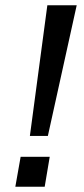

<svg xmlns="http://www.w3.org/2000/svg" viewBox="-20 -706 319 726"><path d="M93 -192 159 -686H270L161 -192ZM38 0 58 -113H168L149 0Z"/></svg>

Font: Archivo SemiExpanded
Style: Italic
Weight: 400
Width: 6
Italic angle: -10°
Designer: Hector Gatti
Foundry: Omnibus-Type
Version: Version 2.001